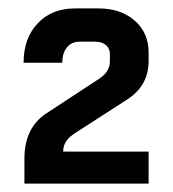

<svg xmlns="http://www.w3.org/2000/svg" viewBox="-20 -725 411 456"><path d="M38 -348Q38 -423 92 -457L214 -537Q241 -554 241 -579V-597Q241 -610 231.5 -618Q222 -626 207 -626H169Q150 -626 139 -612.5Q128 -599 128 -576H36Q36 -634 69.5 -669.5Q103 -705 158 -705H214Q267 -705 300 -676Q333 -647 333 -600V-580Q333 -521 281 -488L163 -412Q145 -401 137.5 -390Q130 -379 130 -365H333V-289H38Z"/></svg>

Font: Bai Jamjuree SemiBold
Style: Regular
Weight: 600
Version: Version 1.000; ttfautohint (v1.6)